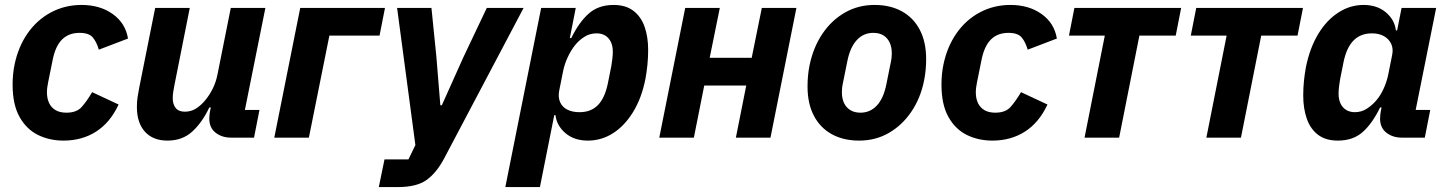

<svg xmlns="http://www.w3.org/2000/svg" viewBox="-20 -557 5854 777"><path d="M237 12Q180 12 133.5 -11Q87 -34 59 -84Q31 -134 31 -215Q31 -236 33 -256.5Q35 -277 39 -296Q54 -368 92 -422.5Q130 -477 186.5 -507Q243 -537 310 -537Q385 -537 436.5 -500Q488 -463 498 -401L380 -356Q371 -387 355.5 -405.5Q340 -424 302 -424Q258 -424 231 -397Q204 -370 193 -314L175 -225Q173 -215 171.5 -204.5Q170 -194 170 -183Q170 -159 178.5 -140.5Q187 -122 204.5 -111.5Q222 -101 249 -101Q290 -101 310.5 -124Q331 -147 353 -184L460 -134Q426 -61 369 -24.5Q312 12 237 12Z M608 -525H748L686 -213Q683 -199 681 -185Q679 -171 679 -160Q679 -135 691 -120Q703 -105 728 -105Q754 -105 774.5 -118.5Q795 -132 812 -153Q829 -174 841.5 -199.5Q854 -225 860 -255L914 -525H1054L971 -112H1030L1008 0H915Q878 0 852.5 -20Q827 -40 827 -77Q827 -85 828 -94Q829 -103 830 -107L833 -122H827Q798 -61 758 -24.5Q718 12 658 12Q599 12 566.5 -24Q534 -60 534 -124Q534 -144 536.5 -162Q539 -180 543 -200Z M1090 0 1195 -525H1538L1516 -413H1313L1230 0Z M1856 -327 1950 -525H2099L1777 85Q1746 143 1706 171.5Q1666 200 1591 200H1513L1536 88H1633L1661 30L1587 -525H1726L1746 -327L1762 -131H1768Z M2025 200 2170 -525H2310L2286 -403H2292Q2323 -467 2362.5 -502Q2402 -537 2463 -537Q2512 -537 2543 -513.5Q2574 -490 2588.5 -449Q2603 -408 2603 -355Q2603 -324 2600 -294.5Q2597 -265 2592 -238Q2577 -161 2542.5 -104.5Q2508 -48 2461 -18Q2414 12 2359 12Q2304 12 2268.5 -18Q2233 -48 2228 -91H2223L2165 200ZM2325 -103Q2372 -103 2400 -132Q2428 -161 2440 -220L2454 -290Q2456 -301 2458 -318Q2460 -335 2460 -347Q2460 -371 2452 -387.5Q2444 -404 2429.5 -413Q2415 -422 2394 -422Q2367 -422 2345 -408Q2323 -394 2307 -374Q2291 -354 2278 -326.5Q2265 -299 2259 -270L2243 -190Q2238 -164 2246.5 -144Q2255 -124 2275.5 -113.5Q2296 -103 2325 -103Z M2648 0 2753 -525H2893L2852 -323H3022L3063 -525H3203L3098 0H2958L3000 -211H2830L2788 0Z M3457 12Q3393 12 3346 -14Q3299 -40 3273.5 -89Q3248 -138 3248 -207Q3248 -230 3250 -251Q3252 -272 3256 -292Q3271 -365 3308 -420Q3345 -475 3399 -506Q3453 -537 3519 -537Q3583 -537 3630 -511Q3677 -485 3702.5 -436Q3728 -387 3728 -318Q3728 -296 3726 -274.5Q3724 -253 3720 -233Q3706 -161 3668.5 -105.5Q3631 -50 3577 -19Q3523 12 3457 12ZM3462 -101Q3502 -101 3529 -130.5Q3556 -160 3567 -216L3586 -310Q3587 -315 3588 -323Q3589 -331 3589 -341Q3589 -366 3580.5 -384.5Q3572 -403 3555.5 -413.5Q3539 -424 3514 -424Q3474 -424 3447 -394.5Q3420 -365 3409 -309L3390 -215Q3389 -211 3388 -202.5Q3387 -194 3387 -184Q3387 -159 3395.5 -140.5Q3404 -122 3421 -111.5Q3438 -101 3462 -101Z M3996 12Q3939 12 3892.5 -11Q3846 -34 3818 -84Q3790 -134 3790 -215Q3790 -236 3792 -256.5Q3794 -277 3798 -296Q3813 -368 3851 -422.5Q3889 -477 3945.5 -507Q4002 -537 4069 -537Q4144 -537 4195.5 -500Q4247 -463 4257 -401L4139 -356Q4130 -387 4114.5 -405.5Q4099 -424 4061 -424Q4017 -424 3990 -397Q3963 -370 3952 -314L3934 -225Q3932 -215 3930.5 -204.5Q3929 -194 3929 -183Q3929 -159 3937.5 -140.5Q3946 -122 3963.5 -111.5Q3981 -101 4008 -101Q4049 -101 4069.5 -124Q4090 -147 4112 -184L4219 -134Q4185 -61 4128 -24.5Q4071 12 3996 12Z M4369 0 4451 -413H4306L4328 -525H4760L4738 -413H4591L4509 0Z M4862 0 4944 -413H4799L4821 -525H5253L5231 -413H5084L5002 0Z M5746 0H5653Q5616 0 5590.5 -20Q5565 -40 5565 -77Q5565 -85 5566 -94Q5567 -103 5568 -107L5571 -122H5565Q5534 -58 5495 -23Q5456 12 5394 12Q5345 12 5314 -11.5Q5283 -35 5268.5 -76.5Q5254 -118 5254 -170Q5254 -202 5257 -230.5Q5260 -259 5265 -286Q5281 -364 5315 -420Q5349 -476 5396.5 -506.5Q5444 -537 5498 -537Q5553 -537 5588.5 -507Q5624 -477 5629 -434H5634L5652 -525H5792L5709 -112H5768ZM5463 -103Q5490 -103 5512 -117.5Q5534 -132 5550 -151Q5567 -171 5579.5 -198.5Q5592 -226 5598 -255L5614 -335Q5619 -360 5610 -379.5Q5601 -399 5581 -410.5Q5561 -422 5532 -422Q5486 -422 5457.5 -393Q5429 -364 5417 -305L5403 -235Q5401 -225 5399 -207.5Q5397 -190 5397 -178Q5397 -155 5405 -138Q5413 -121 5428 -112Q5443 -103 5463 -103Z"/></svg>

Font: IBM Plex Sans
Style: Italic
Weight: 400
Italic angle: -11.31°
Designer: Mike Abbink, Paul van der Laan, Pieter van Rosmalen
Foundry: Bold Monday
Version: Version 3.201